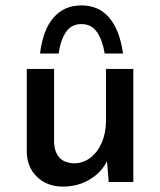

<svg xmlns="http://www.w3.org/2000/svg" viewBox="-20 -673 593 710"><path d="M213 17Q155 17 118 -18Q81 -53 79 -108V-418H180V-144Q182 -111 199 -91Q216 -71 253 -69Q287 -69 314 -89.5Q341 -110 356.5 -146Q372 -182 372 -227V-418H473V0H382L374 -98L378 -82Q359 -39 314.5 -11Q270 17 213 17ZM281 -653Q346 -653 384.5 -607Q423 -561 435 -475H367Q360 -522 339.5 -553Q319 -584 281 -584Q243 -584 223 -553Q203 -522 197 -475H128Q139 -563 178 -608Q217 -653 281 -653Z"/></svg>

Font: Reem Kufi
Style: Regular
Weight: 400
Designer: Khaled Hosny
Version: Version 1.6